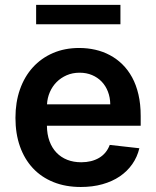

<svg xmlns="http://www.w3.org/2000/svg" viewBox="-20 -747 633 778"><path d="M307.5 10.7Q245.7 10.7 196.7 -9.1Q147.7 -28.8 113.5 -65.3Q79.2 -101.9 60.9 -153.6Q42.6 -205.3 42.6 -269.5Q42.6 -332.7 60.9 -384.8Q79.2 -436.8 113.1 -474.1Q147 -511.4 194.6 -532Q242.2 -552.6 300.8 -552.6Q334.5 -552.6 365.9 -545.5Q397.4 -538.4 425.1 -523.6Q452.8 -508.9 475.7 -486.5Q498.6 -464.1 515.3 -433.6Q532 -403.1 541 -364Q550.1 -324.9 550.1 -277V-237.6H170.1Q170.5 -202.4 180.6 -174.9Q190.7 -147.4 209 -128.4Q227.3 -109.4 252.7 -99.4Q278.1 -89.5 309.3 -89.5Q351.2 -89.5 381.4 -107.2Q411.6 -125 424.7 -159.8L544.7 -146.3Q536.2 -110.8 516 -81.9Q495.7 -52.9 465.4 -32.3Q435 -11.7 395.1 -0.5Q355.1 10.7 307.5 10.7ZM468 -648.8H126.4V-727.3H468ZM426.8 -324.2Q426.5 -351.9 417.4 -375.5Q408.4 -399.1 392 -416.2Q375.7 -433.2 353 -442.8Q330.3 -452.4 302.6 -452.4Q273.8 -452.4 250.2 -442.1Q226.6 -431.8 209.3 -414.4Q192.1 -397 182 -373.8Q171.9 -350.5 170.5 -324.2Z"/></svg>

Font: Interop SemBd
Style: Regular
Weight: 600
Designer: Rasmus Andersson, Google, Jang Haemin
Foundry: jhaemin
Version: Version 1.008